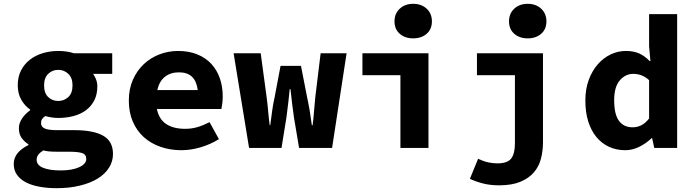

<svg xmlns="http://www.w3.org/2000/svg" viewBox="-20 -775 3640 1006"><path d="M277 211Q229 211 187.5 203.5Q146 196 116 180.5Q86 165 69 141Q52 117 52 84Q52 23 129 -15V-19Q108 -32 93.5 -52Q79 -72 79 -104Q79 -129 95.5 -154Q112 -179 138 -197V-201Q111 -219 92 -251.5Q73 -284 73 -328Q73 -373 90.5 -406.5Q108 -440 137 -462.5Q166 -485 204.5 -496.5Q243 -508 285 -508Q331 -508 367 -496H568V-388H468Q476 -377 483 -359.5Q490 -342 490 -323Q490 -280 474 -249Q458 -218 430.5 -197.5Q403 -177 365.5 -167Q328 -157 285 -157Q253 -157 217 -167Q206 -159 200.5 -151Q195 -143 195 -130Q195 -110 215 -101.5Q235 -93 279 -93H371Q469 -93 520.5 -64Q572 -35 572 32Q572 71 551 104Q530 137 492 160.5Q454 184 399 197.5Q344 211 277 211ZM285 -246Q316 -246 338 -266.5Q360 -287 360 -328Q360 -367 338 -388Q316 -409 285 -409Q254 -409 232.5 -388Q211 -367 211 -328Q211 -287 232.5 -266.5Q254 -246 285 -246ZM298 118Q358 118 395 101Q432 84 432 58Q432 34 410 27Q388 20 345 20H283Q256 20 238.5 18.5Q221 17 207 13Q188 25 180 36.5Q172 48 172 62Q172 90 205.5 104Q239 118 298 118Z M930 12Q872 12 821.5 -5.5Q771 -23 734 -56Q697 -89 676 -137.5Q655 -186 655 -248Q655 -309 676.5 -357.5Q698 -406 734 -439.5Q770 -473 816.5 -490.5Q863 -508 913 -508Q970 -508 1014 -490Q1058 -472 1087.5 -440Q1117 -408 1132 -364.5Q1147 -321 1147 -270Q1147 -250 1144.5 -231.5Q1142 -213 1140 -204H802Q813 -150 851 -125Q889 -100 950 -100Q984 -100 1014.5 -109Q1045 -118 1078 -135L1127 -46Q1084 -19 1032 -3.5Q980 12 930 12ZM918 -396Q874 -396 844.5 -373Q815 -350 804 -303H1016Q1005 -396 918 -396Z M1285 0 1204 -496H1346L1377 -266Q1382 -229 1385 -193Q1388 -157 1393 -119H1396Q1401 -157 1406 -194Q1411 -231 1419 -266L1450 -430H1557L1589 -266Q1597 -229 1603 -193Q1609 -157 1614 -119H1618Q1623 -157 1625.5 -193Q1628 -229 1632 -266L1660 -496H1796L1720 0H1547L1520 -161Q1515 -193 1511 -229Q1507 -265 1502 -308H1498Q1495 -276 1491 -242Q1487 -208 1481 -161L1455 0Z M2078 0V-381H1879V-496H2225V0ZM2145 -574Q2102 -574 2074.5 -598Q2047 -622 2047 -663Q2047 -704 2074.5 -729.5Q2102 -755 2145 -755Q2188 -755 2215.5 -729.5Q2243 -704 2243 -663Q2243 -622 2215.5 -598Q2188 -574 2145 -574Z M2595 196Q2549 196 2511.5 186.5Q2474 177 2442 162L2485 57Q2515 71 2539.5 76Q2564 81 2586 81Q2639 81 2658.5 55.5Q2678 30 2678 -24V-381H2479V-496H2825V-30Q2825 15 2814.5 56Q2804 97 2777.5 128Q2751 159 2706.5 177.5Q2662 196 2595 196ZM2745 -574Q2702 -574 2674.5 -598Q2647 -622 2647 -663Q2647 -704 2674.5 -729.5Q2702 -755 2745 -755Q2788 -755 2815.5 -729.5Q2843 -704 2843 -663Q2843 -622 2815.5 -598Q2788 -574 2745 -574Z M3256 12Q3209 12 3170.5 -6Q3132 -24 3104.5 -57.5Q3077 -91 3062 -139Q3047 -187 3047 -248Q3047 -309 3065 -357Q3083 -405 3112.5 -438.5Q3142 -472 3180 -490Q3218 -508 3259 -508Q3301 -508 3330 -494.5Q3359 -481 3384 -455H3388L3381 -532V-701H3528V0H3408L3397 -51H3394Q3366 -24 3330 -6Q3294 12 3256 12ZM3294 -108Q3319 -108 3340 -118.5Q3361 -129 3381 -154V-355Q3361 -373 3340.5 -380.5Q3320 -388 3298 -388Q3257 -388 3227.5 -354Q3198 -320 3198 -250Q3198 -176 3223 -142Q3248 -108 3294 -108Z"/></svg>

Font: Source Code Pro
Style: Bold
Weight: 700
Monospace: yes
Designer: Paul D. Hunt, Teo Tuominen
Foundry: Adobe Systems Incorporated
Version: Version 2.030;PS 1.000;hotconv 16.6.51;makeotf.lib2.5.65220